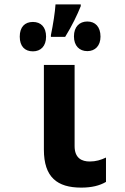

<svg xmlns="http://www.w3.org/2000/svg" viewBox="-20 -845 570 875"><path d="M212 -685V-677H277C308 -727 333 -779 348 -817V-825H233C231 -791 222 -733 212 -685ZM378 -612C414 -612 438 -637 438 -678C438 -723 414 -747 378 -747C342 -747 317 -723 317 -679C317 -636 342 -612 378 -612ZM130 -611C166 -611 190 -635 190 -678C190 -722 166 -745 130 -745C93 -745 70 -722 70 -678C70 -634 93 -611 130 -611ZM350 10C398 10 434 1 463 -16V-127C440 -116 417 -109 389 -109C353 -109 320 -124 320 -179V-549H180V-163C180 -37 241 10 350 10Z"/></svg>

Font: Noto Sans Mono Condensed ExtraBold
Style: Regular
Weight: 800
Width: 3
Designer: Monotype Design Team
Foundry: Monotype Imaging Inc.
Version: Version 2.014